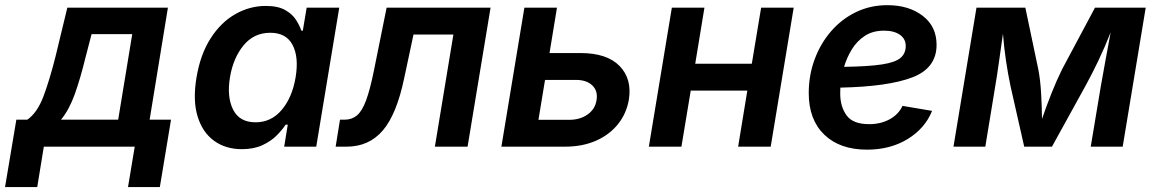

<svg xmlns="http://www.w3.org/2000/svg" viewBox="-73 -576 4541 754"><path d="M-53.2 158.7 -8.8 -106H34.2Q73.2 -132.8 97.7 -197.8Q122.1 -262.7 145 -354L191.4 -545.9H586.4L514.6 -106H598.6L554.7 158.7H429.7L456.1 0H99.1L73.2 158.7ZM166.5 -106H391.1L446.3 -441.9H286.6L263.7 -354Q242.7 -267.6 220.5 -205.8Q198.2 -144 166.5 -106Z M877 9.8Q813 9.8 767.6 -23.2Q722.2 -56.2 702.9 -119.1Q683.6 -182.1 698.7 -272Q713.9 -362.8 754.2 -425.5Q794.4 -488.3 851.1 -520.5Q907.7 -552.7 970.7 -552.7Q1018.6 -552.7 1046.9 -536.6Q1075.2 -520.5 1089.6 -497.8Q1104 -475.1 1110.4 -455.6H1116.2L1131.3 -545.9H1259.3L1168.9 0H1043L1057.1 -86.4H1048.8Q1035.6 -66.4 1013.4 -43.9Q991.2 -21.5 957.5 -5.9Q923.8 9.8 877 9.8ZM930.7 -95.7Q992.2 -95.7 1033.4 -144.5Q1074.7 -193.4 1087.9 -272.5Q1101.1 -352.1 1075.9 -399.7Q1050.8 -447.3 988.3 -447.3Q924.3 -447.3 883.5 -397.9Q842.8 -348.6 830.1 -272.5Q817.4 -195.8 842.3 -145.8Q867.2 -95.7 930.7 -95.7Z M1245.1 0 1262.2 -106H1280.3Q1308.6 -106 1328.6 -122.6Q1348.6 -139.2 1364.3 -180.9Q1379.9 -222.7 1395 -296.9L1445.3 -545.9H1853.5L1763.2 0H1634.8L1707.5 -440.4H1550.8L1514.6 -270.5Q1484.9 -127.4 1430.4 -63.7Q1376 0 1287.6 0Z M2085 -367.7H2206.5Q2310.5 -367.7 2360.1 -316.9Q2409.7 -266.1 2396.5 -184.1Q2387.2 -130.4 2354.2 -88.9Q2321.3 -47.4 2268.1 -23.7Q2214.8 0 2145.5 0H1896L1986.3 -545.9H2114.3ZM2067.4 -262.2 2041.5 -105.5H2162.6Q2205.1 -105.5 2234.6 -126.5Q2264.2 -147.5 2269.5 -182.1Q2275.9 -218.3 2253.4 -240.2Q2231 -262.2 2188.5 -262.2Z M2693.4 -545.9 2657.2 -325.7H2879.4L2916 -545.9H3043.9L2953.6 0H2825.7L2861.8 -220.2H2639.6L2603 0H2475.1L2565.4 -545.9Z M3332 11.7Q3225.1 11.7 3164.1 -47.1Q3103 -106 3103 -210.4Q3103 -280.3 3126 -342.5Q3148.9 -404.8 3190.4 -452.9Q3231.9 -501 3288.3 -528.3Q3344.7 -555.7 3411.6 -555.7Q3496.1 -555.7 3550.5 -513.9Q3605 -472.2 3605 -399.9Q3605 -308.6 3510 -272.2Q3415 -235.8 3227.1 -231.9Q3226.6 -219.7 3226.6 -208.5Q3226.6 -157.7 3251.5 -123Q3276.4 -88.4 3340.8 -88.4Q3385.3 -88.4 3420.4 -107.4Q3455.6 -126.5 3471.2 -160.2L3587.4 -140.6Q3559.6 -71.8 3491.5 -30Q3423.3 11.7 3332 11.7ZM3241.7 -313.5Q3337.9 -314.9 3390.4 -323Q3442.9 -331.1 3463.4 -348.6Q3483.9 -366.2 3483.9 -395.5Q3483.9 -423.3 3460.9 -439.5Q3438 -455.6 3398.4 -455.6Q3354.5 -455.6 3323.2 -435.1Q3292 -414.6 3272.2 -382.1Q3252.4 -349.6 3241.7 -313.5Z M3671.4 0 3761.7 -545.9H3953.6L4004.4 -304.2Q4012.7 -261.2 4015.6 -208.7Q4018.6 -156.2 4019 -108.9Q4035.2 -156.2 4055.9 -208.7Q4076.7 -261.2 4098.1 -304.2L4227.1 -545.9H4426.3L4335.9 0H4210.4L4250 -237.3Q4256.8 -278.3 4267.8 -336.2Q4278.8 -394 4288.6 -448.7Q4265.6 -390.6 4240.5 -337.9Q4215.3 -285.2 4189 -237.3L4058.1 0H3949.2L3895.5 -237.3Q3885.3 -285.6 3877.7 -336.9Q3870.1 -388.2 3865.7 -443.4Q3857.9 -389.6 3850.1 -333.5Q3842.3 -277.3 3835.4 -237.3L3796.4 0Z"/></svg>

Font: Inter Semi Bold
Style: Italic
Weight: 600
Italic angle: -9.39999°
Designer: Rasmus Andersson
Foundry: rsms
Version: Version 4.000;git-3c8e0fc